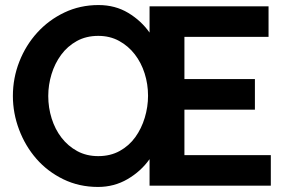

<svg xmlns="http://www.w3.org/2000/svg" viewBox="-20 -735 1125 760"><path d="M1052 -121V0H572V-105Q538 -57 485 -26Q432 5 368 5Q293 5 230.5 -25.5Q168 -56 124 -106.5Q80 -157 55.5 -222Q31 -287 31 -355Q31 -426 56.5 -491Q82 -556 127.5 -606Q173 -656 235 -685.5Q297 -715 370 -715Q436 -715 487.5 -684Q539 -653 572 -606V-710H1043V-589H710V-422H989V-301H710V-121ZM369 -117Q417 -117 454 -137.5Q491 -158 515.5 -192Q540 -226 553 -269Q566 -312 566 -356Q566 -402 552.5 -444.5Q539 -487 513.5 -520Q488 -553 451.5 -573Q415 -593 369 -593Q321 -593 284 -572.5Q247 -552 222 -518Q197 -484 184 -441.5Q171 -399 171 -355Q171 -309 184.5 -266Q198 -223 223.5 -190Q249 -157 285.5 -137Q322 -117 369 -117Z"/></svg>

Font: PTCRaleway
Style: Bold
Weight: 700
Designer: Matt McInerney, Pablo Impallari, Rodrigo Fuenzalida
Foundry: Matt McInerney, Pablo Impallari, Rodrigo Fuenzalida
Version: Version 3.000g; ttfautohint (v1.5) -l 8 -r 28 -G 28 -x 14 -D